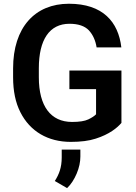

<svg xmlns="http://www.w3.org/2000/svg" viewBox="-20 -741 722 1016"><path d="M347.2 -367.7V-269.5H488.3V-136.2C480 -127.4 466.8 -118.7 447.8 -109.4C428.7 -100.1 399.9 -95.7 361.3 -95.7C248.5 -95.7 185.5 -179.2 185.5 -332V-379.9C185.5 -530.8 241.7 -615.2 347.7 -615.2C394 -615.2 428.2 -603.5 450.2 -580.6C471.7 -557.1 485.4 -526.9 491.2 -490.2H622.1C606.4 -625 524.4 -721.2 344.7 -721.2C165 -721.2 49.3 -595.7 49.3 -378.9V-332C49.3 -259.3 62 -197.8 87.9 -147C139.2 -45.4 233.9 9.8 354.5 9.8C406.7 9.8 450.7 4.4 486.3 -7.3C558.1 -29.8 601.1 -64.9 622.6 -90.8V-367.7ZM306.6 50.8V92.3C306.6 144.5 293 181.2 270 216.8L335 254.4C356 234.4 372.6 208.5 385.7 177.7C398.9 146.5 405.3 116.2 405.3 86.9V50.8Z"/></svg>

Font: Vazirmatn SemiBold
Style: Regular
Weight: 600
Designer: Saber Rastikerdar
Foundry: Saber Rastikerdar
Version: Version 33.003